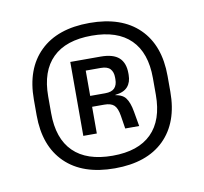

<svg xmlns="http://www.w3.org/2000/svg" viewBox="-53 -704 520 490"><g transform="rotate(-10 207.5 -459.5)"><path d="M207.9 -271.5Q124.9 -271.5 79.7 -315.6Q34.4 -359.8 34.4 -439.5V-480.2Q34.4 -560 79.7 -604.1Q124.9 -648.2 207.9 -648.2Q290.9 -648.2 335.9 -604.1Q380.9 -560 380.9 -480.2V-439.5Q380.9 -359.8 335.9 -315.6Q290.9 -271.5 207.9 -271.5ZM207.9 -304.2Q274.4 -304.2 308.7 -338.3Q343.1 -372.3 343.1 -438.3V-481.7Q343.1 -547.3 308.7 -581.3Q274.4 -615.3 207.9 -615.3Q140.9 -615.3 106.4 -581.3Q71.8 -547.3 71.8 -481.7V-438.3Q71.8 -372.3 106.4 -338.3Q140.9 -304.2 207.9 -304.2ZM251.2 -367.1 245.9 -400.9Q242.7 -421 234.5 -428.7Q226.3 -436.3 209.1 -436.3H166.3V-464.5H216.4Q233.3 -464.5 240.8 -472.4Q248.3 -480.3 248.3 -495.1V-500Q248.3 -513.8 241.1 -521.9Q233.9 -530.1 216.6 -530.1H165.7V-558.7H221.1Q253.5 -558.7 268.6 -545.1Q283.6 -531.5 283.6 -504.5V-500.4Q283.6 -481.5 273.6 -469.9Q263.5 -458.3 241.4 -456L241 -451.6L234.1 -456Q258.1 -454.1 267.3 -442Q276.6 -429.8 280.7 -405.4L287.4 -367.1ZM142.6 -367.1V-558.7H177.6V-454.9V-443V-367.1Z"/></g></svg>

Font: Anek Odia Medium
Style: Regular
Weight: 500
Designer: Yesha Goshar & Mahesh Sahu (Odia), Yesha Goshar (Latin)
Foundry: Ek Type
Version: Version 1.003